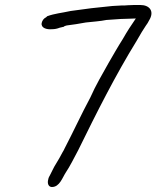

<svg xmlns="http://www.w3.org/2000/svg" viewBox="-20 -695 627 769"><path d="M147 -603C143 -583 167 -576 188 -578C199 -578 209 -580 219 -584L236 -588C236 -590 243 -592 247 -593C270 -596 299 -600 324 -605C351 -608 382 -610 406 -615C425 -617 445 -617 464 -619C475 -619 485 -620 496 -620C505 -620 515 -621 524 -621C506 -595 489 -569 472 -539C451 -506 433 -474 415 -443C391 -400 363 -353 342 -305C305 -236 275 -170 238 -99C236 -95 234 -90 231 -86C211 -47 200 -35 189 -11L179 9C175 15 173 22 172 29C170 43 176 54 188 54C219 54 230 16 244 -5C259 -27 276 -61 293 -93C367 -244 442 -393 527 -531C543 -559 555 -579 564 -592C569 -599 574 -606 577 -613C600 -650 579 -675 542 -675H517C508 -675 500 -674 492 -674C483 -673 475 -673 466 -673C455 -672 442 -672 430 -671C375 -666 317 -659 263 -651C227 -643 199 -641 169 -630L165 -626C156 -622 149 -613 147 -603Z"/></svg>

Font: Scribbler
Style: Ita
Weight: 400
Designer: Mew Too
Foundry: Cannot Into Space Fonts
Version: Version 1.001